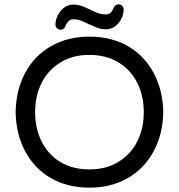

<svg xmlns="http://www.w3.org/2000/svg" viewBox="-20 -863 833 894"><path d="M238.3 -748Q238.3 -782.2 262.7 -812Q287.1 -841.8 321.3 -841.8Q339.8 -841.8 356.4 -836.4Q373 -831.1 399.4 -818.4Q424.8 -805.7 439.9 -800.8Q455.1 -795.9 471.7 -795.9Q484.4 -795.9 492.7 -801.8Q501 -807.6 506.8 -821.3Q514.6 -842.8 532.2 -842.8Q542 -842.8 548.3 -836.4Q554.7 -830.1 555.7 -820.3Q555.7 -784.2 531.7 -755.4Q507.8 -726.6 472.7 -726.6Q454.1 -726.6 438.5 -731.9Q422.9 -737.3 392.6 -751Q367.2 -763.7 352.5 -768.6Q337.9 -773.4 322.3 -773.4Q297.9 -773.4 285.2 -743.2Q279.3 -724.6 261.7 -724.6Q252.9 -724.6 245.6 -731.4Q238.3 -738.3 238.3 -748ZM215.8 -34.2Q139.6 -79.1 97.2 -158.7Q54.7 -238.3 52.7 -340.8Q54.7 -443.4 96.7 -522.5Q138.7 -602.5 216.8 -647.5Q294.9 -692.4 396.5 -692.4Q499 -692.4 577.1 -647.5Q653.3 -602.5 695.8 -522.5Q738.3 -442.4 740.2 -340.8Q738.3 -239.3 696.3 -160.2Q653.3 -79.1 575.7 -34.2Q498 10.7 396.5 10.7Q293.9 10.7 215.8 -34.2ZM531.2 -109.4Q587.9 -143.6 618.7 -203.6Q649.4 -263.7 649.4 -340.8Q649.4 -417 619.1 -477.5Q587.9 -539.1 530.3 -573.2Q472.7 -607.4 396.5 -607.4Q317.4 -607.4 261.7 -572.3Q205.1 -538.1 174.3 -478Q143.6 -418 143.6 -340.8Q143.6 -264.6 173.8 -204.1Q205.1 -141.6 262.2 -107.9Q319.3 -74.2 396.5 -74.2Q475.6 -74.2 531.2 -109.4Z"/></svg>

Font: jf-openhuninn-1.0
Style: Regular
Weight: 400
Designer: [Kosugi Maru]
      Designed by Motoya company      

      [Varela Round]
      Joe Prince(Latin component); Avraham Co
Foundry: justfont CO.,LTD.
Version: 1.0